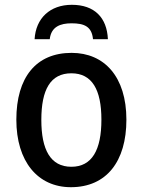

<svg xmlns="http://www.w3.org/2000/svg" viewBox="-20 -769 594 799"><path d="M279 -749C188 -749 129 -693 124 -606H187C193 -658 231 -672 278 -672C330 -672 362 -659 367 -606H429C425 -696 373 -749 279 -749ZM506 -271C506 -450 414 -549 278 -549C130 -549 48 -447 48 -271C48 -97 137 10 275 10C423 10 506 -97 506 -271ZM152 -270C152 -396 190 -464 277 -464C363 -464 402 -396 402 -271C402 -145 363 -75 277 -75C190 -75 152 -146 152 -270Z"/></svg>

Font: Noto Sans SemiCondensed Medium
Style: Regular
Weight: 500
Width: 4
Designer: Monotype Design Team
Foundry: Monotype Imaging Inc.
Version: Version 2.013